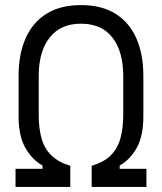

<svg xmlns="http://www.w3.org/2000/svg" viewBox="-20 -734 636 754"><path d="M41 0V-71H147V-84Q106 -107 79.5 -153.5Q53 -200 53 -277V-436Q53 -521 80.5 -583.5Q108 -646 162.5 -680Q217 -714 298 -714Q379 -714 433.5 -680Q488 -646 515.5 -583.5Q543 -521 543 -436V-277Q543 -200 517 -153.5Q491 -107 450 -84V-71H555V0H340V-83Q388 -97 415 -124Q442 -151 453 -191Q464 -231 464 -284V-435Q464 -532 421.5 -586.5Q379 -641 298 -641Q218 -641 175 -586.5Q132 -532 132 -435V-284Q132 -231 143 -191Q154 -151 181.5 -124Q209 -97 256 -83V0Z"/></svg>

Font: Space Grotesk Frontify
Style: Regular
Weight: 400
Designer: Florian Karsten
Version: Version 2.000